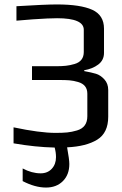

<svg xmlns="http://www.w3.org/2000/svg" viewBox="-20 -654 547 864"><path d="M359 -334Q392 -328 412 -322Q432 -316 449.5 -297Q467 -278 467 -249V-129Q467 -56 417.5 -25.5Q368 5 282 9Q292 64 292 84Q292 132 263 161Q234 190 187 190Q138 190 82 161V104Q123 126 163 126Q194 126 213 105.5Q232 85 232 53Q232 32 226 10Q138 8 41 -9V-81Q159 -56 230 -56Q261 -56 282 -58Q303 -60 326.5 -67Q350 -74 361.5 -90Q373 -106 373 -131V-232Q373 -253 362.5 -266Q352 -279 331.5 -285Q311 -291 293 -292.5Q275 -294 249 -294H124V-356H232Q258 -356 276.5 -358Q295 -360 315.5 -366Q336 -372 346.5 -385.5Q357 -399 357 -420V-520Q357 -572 237 -572Q201 -572 128 -567Q62 -561 54 -561V-626Q184 -634 236 -634Q342 -634 395 -610Q448 -586 448 -525V-416Q448 -383 422 -363.5Q396 -344 359 -338Z"/></svg>

Font: Gamestation Display
Style: Regular
Weight: 400
Designer: Jonas Hecksher
Foundry: Jonas Hecksher, Playtypeª, e-types AS
Version: Version 1.003